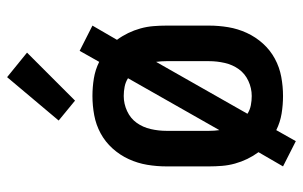

<svg xmlns="http://www.w3.org/2000/svg" viewBox="-176 -632 852 540"><g transform="rotate(-90 250.0 -362.0)"><path d="M123 44 52 8 92 -61Q81 -76 73 -92.5Q65 -109 60 -127Q55 -145 53.5 -163.5Q52 -182 52 -200V-320Q52 -347 56.5 -374Q61 -401 72.5 -426Q84 -451 102.5 -471.5Q121 -492 145 -505Q169 -518 196 -523Q223 -528 250 -528Q275 -528 299.5 -524Q324 -520 346 -509L377 -564L448 -528L408 -459Q419 -444 427 -427.5Q435 -411 440 -393Q445 -375 446.5 -356.5Q448 -338 448 -320V-200Q448 -173 443.5 -146Q439 -119 427.5 -94Q416 -69 397.5 -48.5Q379 -28 355 -15Q331 -2 304 3Q277 8 250 8Q225 8 200.5 4Q176 0 154 -11ZM154 -171 300 -428Q289 -435 276 -437.5Q263 -440 250 -440Q228 -440 207.5 -430.5Q187 -421 174.5 -403.5Q162 -386 157 -364Q152 -342 152 -320V-200Q152 -193 152.5 -185.5Q153 -178 154 -171ZM250 -80Q272 -80 292.5 -89.5Q313 -99 325.5 -116.5Q338 -134 343 -156Q348 -178 348 -200V-320Q348 -327 347.5 -334.5Q347 -342 346 -349L200 -92Q211 -85 224 -82.5Q237 -80 250 -80ZM237 -577 181 -623 303 -768 372 -712Z"/></g></svg>

Font: Iosevka Semibold
Style: Regular
Weight: 600
Monospace: yes
Designer: Belleve Invis
Foundry: Belleve Invis
Version: Version 33.2.3; ttfautohint (v1.8.4)